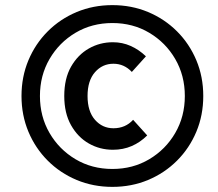

<svg xmlns="http://www.w3.org/2000/svg" viewBox="-20 -720 850 750"><path d="M419 10Q344 10 279.5 -17Q215 -44 166.5 -92.5Q118 -141 91 -205.5Q64 -270 64 -345Q64 -420 91 -484.5Q118 -549 166.5 -597.5Q215 -646 279.5 -673Q344 -700 419 -700Q494 -700 558.5 -673Q623 -646 671.5 -597.5Q720 -549 747 -484.5Q774 -420 774 -345Q774 -270 747 -205.5Q720 -141 671.5 -92.5Q623 -44 558.5 -17Q494 10 419 10ZM419 -60Q499 -60 563 -98Q627 -136 664.5 -200.5Q702 -265 702 -345Q702 -425 664.5 -489.5Q627 -554 563 -592Q499 -630 419 -630Q339 -630 275 -592Q211 -554 173.5 -489.5Q136 -425 136 -345Q136 -265 173.5 -200.5Q211 -136 275 -98Q339 -60 419 -60ZM231 -345Q231 -413 257.5 -459.5Q284 -506 327 -530.5Q370 -555 421 -555Q458 -555 490.5 -540.5Q523 -526 550 -500L495 -439Q465 -471 423 -471Q380 -471 351 -438Q322 -405 322 -345Q322 -285 351 -252Q380 -219 423 -219Q470 -219 500 -252L555 -191Q528 -164 494.5 -149.5Q461 -135 421 -135Q370 -135 327 -159.5Q284 -184 257.5 -231Q231 -278 231 -345Z"/></svg>

Font: Radio Canada Medium
Style: Italic
Weight: 500
Italic angle: -12°
Designer: Charles Daoud, Etienne Aubert Bonn, Alexandre Saumier Demers, Jacques Le Bailly
Foundry: Radio-Canada
Version: Version 2.104; ttfautohint (v1.8.4.7-5d5b);gftools[0.9.28.de